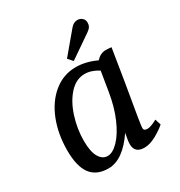

<svg xmlns="http://www.w3.org/2000/svg" viewBox="-160 -774 836 892"><g transform="rotate(-30 257.5 -328.0)"><path d="M40 -161Q40 -249 68.5 -321Q97 -393 149 -435Q201 -477 267 -477Q320 -477 376 -451Q399 -476 427 -476Q443 -476 458 -474Q427 -281 427 -283Q394 -93 394 -77Q394 -62 413 -62Q425 -62 440.5 -68.5Q456 -75 466 -81L476 -49Q453 -29 420 -11Q387 7 358 7Q306 7 306 -41Q306 -58 314 -98Q243 7 165 7Q102 7 71 -34Q40 -75 40 -161ZM343 -301 360 -405Q323 -429 287 -429Q241 -429 205 -389.5Q169 -350 149 -287.5Q129 -225 129 -161Q129 -103 146 -74Q163 -45 191 -45Q218 -45 249 -77Q280 -109 305.5 -167.5Q331 -226 343 -301ZM346 -643Q362 -663 383 -663Q398 -663 408.5 -653.5Q419 -644 419 -629Q419 -617 414 -608Q409 -599 396 -590L274 -506L252 -531Z"/></g></svg>

Font: Caladea
Style: Italic
Weight: 400
Italic angle: -9°
Designer: Carolina Giovagnoli and Andres Torresi
Foundry: Carolina Giovagnoli & Andres Torresi
Version: Version 1.001